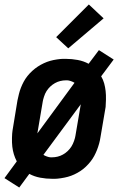

<svg xmlns="http://www.w3.org/2000/svg" viewBox="-27 -791 547 858"><path d="M59 47 -7 5 48 -70Q40 -85 35 -101.5Q30 -118 28 -135.5Q26 -153 26.5 -174.5Q27 -196 29 -208L51 -342Q54 -356 57.5 -370.5Q61 -385 66.5 -399Q72 -413 79 -426Q86 -439 95.5 -451Q105 -463 117 -474Q129 -485 142 -493.5Q155 -502 169 -508.5Q183 -515 197 -519Q211 -523 228 -525.5Q245 -528 255 -528H267Q294 -528 320.5 -523Q347 -518 369 -506L415 -567L481 -525L425 -450Q434 -435 438.5 -418.5Q443 -402 445 -384.5Q447 -367 446.5 -345.5Q446 -324 445 -313L422 -178Q420 -164 416 -149.5Q412 -135 406.5 -121Q401 -107 394 -94Q387 -81 377.5 -69Q368 -57 356.5 -46Q345 -35 332 -26.5Q319 -18 305 -11.5Q291 -5 276.5 -1Q262 3 245 5.5Q228 8 219 8H206Q179 8 152.5 3Q126 -2 104 -14ZM140 -195 306 -421Q300 -425 290 -428.5Q280 -432 274 -432H267Q255 -432 242.5 -429Q230 -426 218.5 -419.5Q207 -413 197.5 -404Q188 -395 181 -384Q174 -373 169.5 -358.5Q165 -344 164 -337ZM199 -88H206Q218 -88 230.5 -91Q243 -94 254.5 -100.5Q266 -107 275.5 -116Q285 -125 292 -136Q299 -147 304 -161.5Q309 -176 310 -184L334 -325L167 -99Q173 -95 183 -91.5Q193 -88 199 -88ZM278 -575 224 -625 370 -771 436 -709Z"/></svg>

Font: Iosevka Custom
Style: Bold Italic
Weight: 700
Italic angle: -9°
Designer: Belleve Invis
Foundry: Belleve Invis
Version: Version 30.3.1; ttfautohint (v1.8.3)